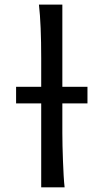

<svg xmlns="http://www.w3.org/2000/svg" viewBox="-20 -801 443 821"><path d="M48.8 -429.7H156.2V-551.8Q156.2 -623 153.8 -680.9Q151.4 -738.8 146.5 -781.2H246.6V-429.7H354V-358.9H246.6V-231.9Q246.6 -208.5 247.3 -176.8Q248 -145 249.3 -112.3Q250.5 -79.6 252.2 -49.8Q253.9 -20 256.3 0H156.2V-358.9H48.8Z"/></svg>

Font: Andika APac
Style: Regular
Weight: 400
Designer: Victor Gaultney, Annie Olsen, Julie Remington, Don Collingsworth, Eric Hays, Becca Hirsbrunner
Foundry: SIL International
Version: Version 5.000